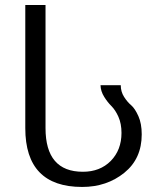

<svg xmlns="http://www.w3.org/2000/svg" viewBox="-20 -740 641 760"><path d="M541 -208Q541 -111.8 472.2 -56.2Q402.8 0 305.2 0Q80.1 0 80.1 -232.9V-720.2H160.2V-232.9Q160.2 -60.1 308.1 -60.1Q376 -60.1 418.5 -103Q460.9 -146.5 460.9 -213.9Q460.9 -250.5 448.7 -277.8Q437 -304.2 420.9 -320.3Q405.3 -335.9 392.6 -356.4Q378.4 -378.9 377.9 -402.8H458Q458 -377 471.2 -356.4Q483.9 -336.4 499.5 -323.2Q514.2 -310.5 527.8 -280.3Q541 -251 541 -208Z"/></svg>

Font: Miedinger*
Style: Book
Weight: 400
Version: Version 001.000